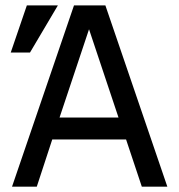

<svg xmlns="http://www.w3.org/2000/svg" viewBox="-20 -696 669 716"><path d="M24.9 0 255.9 -675.8H373L604 0H508.8L450.2 -175.8H174.8L117.2 0ZM202.1 -257.8H421.9L312 -586.9ZM195.8 -675.8 91.8 -500H20L80.1 -675.8Z"/></svg>

Font: ClearSansRegular
Style: Regular
Weight: 400
Foundry: Intel Corporation
Version: Version 1.00